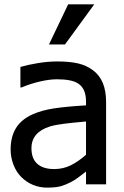

<svg xmlns="http://www.w3.org/2000/svg" viewBox="-20 -838 565 873"><path d="M408.7 -818.4 275.4 -635.7H202.6L290 -818.4ZM371.1 -58.1Q357.9 -48.3 341.3 -35.2Q304.2 -5.9 257.8 8.3Q234.4 15.1 193.8 15.1Q160.2 15.1 130.1 2.7Q100.1 -9.8 76.7 -33.2Q54.2 -55.7 41.3 -88.9Q28.3 -122.1 28.3 -158.2Q28.3 -215.8 52.5 -255.4Q76.7 -294.9 127.9 -317.9Q169.9 -336.9 227.8 -345.5Q285.6 -354 371.1 -358.9V-376.5Q371.1 -436.5 334 -459Q305.2 -477.5 238.8 -477.5Q206.1 -477.5 163.1 -467.8Q120.1 -458 78.1 -440.4H72.8V-533.7Q104.5 -543 150.9 -550.8Q197.3 -558.6 239.3 -558.6Q296.9 -558.6 335.2 -549.6Q373.5 -540.5 403.3 -518.1Q433.1 -495.6 447.8 -460Q462.4 -424.3 462.4 -373V0H371.1ZM371.1 -285.6 361.3 -284.7Q311 -280.3 271.7 -275.4Q232.4 -270.5 207.5 -263.2Q123 -236.8 123 -164.1Q123 -117.2 149.4 -93.3Q175.8 -69.3 226.6 -69.3Q267.1 -69.3 301.8 -86.4Q336.4 -103.5 371.1 -134.3Z"/></svg>

Font: SG Kara Bold
Style: Regular
Weight: 400
Designer: Damoon Khanjanzadeh
Version: Version 1.000